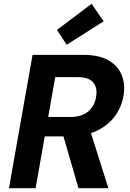

<svg xmlns="http://www.w3.org/2000/svg" viewBox="-20 -988 682 1008"><path d="M27 0 151 -700H416Q499 -700 549 -671.5Q599 -643 618.5 -595Q638 -547 629 -489Q620 -430 585 -380.5Q550 -331 488.5 -301.5Q427 -272 339 -272H215L167 0ZM392 0 303 -307H452L549 0ZM233 -374H350Q410 -374 444 -403.5Q478 -433 485 -483Q492 -528 469 -555.5Q446 -583 387 -583H270ZM330 -753 279 -831 461 -968 524 -876Z"/></svg>

Font: DM Sans 10pt ExtraBold
Style: Italic
Weight: 800
Italic angle: -10°
Version: Version 4.004;gftools[0.9.30]